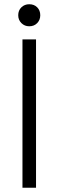

<svg xmlns="http://www.w3.org/2000/svg" viewBox="-20 -886 276 906"><path d="M150 0H86V-700H150ZM118 -762Q96 -762 81 -777Q66 -792 66 -814Q66 -837 81 -851.5Q96 -866 118 -866Q141 -866 155.5 -851.5Q170 -837 170 -814Q170 -792 155.5 -777Q141 -762 118 -762Z"/></svg>

Font: Space Grotesk Variable Light
Style: Regular
Weight: 300
Designer: Florian Karsten
Foundry: Florian Karsten
Version: Version 2.000